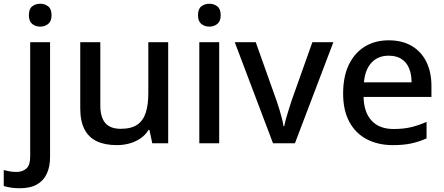

<svg xmlns="http://www.w3.org/2000/svg" viewBox="-78 -764 2370 1024"><path d="M26 240Q1 240 -20.5 236.5Q-42 233 -58 228V143Q-42 147 -26 150Q-10 153 10 153Q41 153 62 135.5Q83 118 83 69V-539H189V74Q189 124 172 161.5Q155 199 119.5 219.5Q84 240 26 240ZM76 -683Q76 -716 93.5 -730Q111 -744 137 -744Q161 -744 179 -730Q197 -716 197 -683Q197 -651 179 -636.5Q161 -622 137 -622Q111 -622 93.5 -636.5Q76 -651 76 -683Z M819 -539V0H734L719 -71H714Q697 -43 670 -25Q643 -7 611 1.5Q579 10 545 10Q482 10 438.5 -10.5Q395 -31 372.5 -74.5Q350 -118 350 -186V-539H457V-202Q457 -139 483.5 -108Q510 -77 566 -77Q622 -77 654 -99Q686 -121 699.5 -163.5Q713 -206 713 -266V-539Z M1091 -539V0H985V-539ZM1039 -744Q1063 -744 1081 -730Q1099 -716 1099 -683Q1099 -651 1081 -636.5Q1063 -622 1039 -622Q1013 -622 995.5 -636.5Q978 -651 978 -683Q978 -716 995.5 -730Q1013 -744 1039 -744Z M1378 0 1174 -539H1286L1398 -224Q1405 -204 1412.5 -179Q1420 -154 1426 -131Q1432 -108 1434 -91H1438Q1441 -108 1447.5 -131.5Q1454 -155 1462 -179.5Q1470 -204 1476 -224L1588 -539H1700L1495 0Z M1995 -549Q2066 -549 2117 -519.5Q2168 -490 2195.5 -435Q2223 -380 2223 -305V-247H1861Q1863 -164 1904.5 -120Q1946 -76 2021 -76Q2073 -76 2113.5 -85.5Q2154 -95 2197 -114V-26Q2157 -8 2115.5 1Q2074 10 2017 10Q1939 10 1879 -21Q1819 -52 1785.5 -113.5Q1752 -175 1752 -265Q1752 -356 1782.5 -419Q1813 -482 1867.5 -515.5Q1922 -549 1995 -549ZM1995 -467Q1938 -467 1903.5 -430Q1869 -393 1863 -325H2117Q2117 -367 2104 -399Q2091 -431 2064 -449Q2037 -467 1995 -467Z"/></svg>

Font: Noto Sans Hebrew Medium
Style: Regular
Weight: 500
Designer: Monotype Design Team
Foundry: Monotype Imaging Inc.
Version: Version 2.003